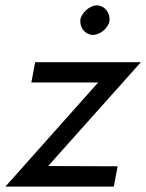

<svg xmlns="http://www.w3.org/2000/svg" viewBox="-35 -690 541 710"><path d="M262 -616C262 -614 262 -612 262 -610C262 -587 279 -562 308 -561C309 -561 309 -561 310 -561C335 -561 367 -587 370 -614C370 -616 370 -618 370 -620C370 -643 353 -669 324 -670C323 -670 323 -670 322 -670C297 -670 265 -642 262 -616ZM328 -385 -15 0H386L400 -75L143 -76L486 -460H95L81 -385Z"/></svg>

Font: Jost
Style: Italic
Weight: 400
Italic angle: -5°
Version: Version 3.710